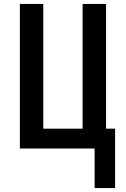

<svg xmlns="http://www.w3.org/2000/svg" viewBox="-20 -755 640 976"><path d="M461 201V0H81V-735H200V-101H400V-735H519V-101H565V201Z"/></svg>

Font: Iosevka SS04 Extended
Style: Bold
Weight: 700
Width: 7
Monospace: yes
Designer: Belleve Invis
Foundry: Belleve Invis
Version: Version 19.0.0; ttfautohint (v1.8.4)